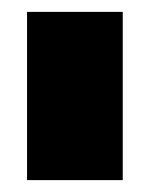

<svg xmlns="http://www.w3.org/2000/svg" viewBox="-20 -695 252 323"><path d="M25.5 -392H186.5V-675H25.5Z"/></svg>

Font: Anybody UltraCondensed Thin Black
Style: Regular
Weight: 900
Version: Version 1.111